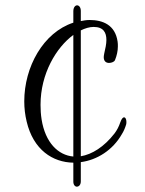

<svg xmlns="http://www.w3.org/2000/svg" viewBox="-20 -640 545 720"><path d="M268 60C276 60 283 53 283 40V-32C344 -40 403 -77 437 -137C444 -148 449 -160 453 -173C454 -176 454 -180 454 -183C454 -192 451 -200 445 -200C441 -200 436 -195 431 -181C426 -166 419 -152 409 -139C370 -89 325 -61 283 -54V-526C299 -534 316 -539 331 -539C368 -539 379 -518 379 -490C379 -475 375 -457 371 -440C370 -434 369 -430 369 -426C369 -409 379 -404 389 -404C399 -404 409 -409 411 -414C418 -431 422 -449 422 -466C422 -472 422 -478 421 -484C412 -547 365 -565 316 -565C304 -565 293 -563 283 -561V-599C283 -613 276 -620 269 -620C262 -620 255 -612 255 -598V-555C142 -518 71 -389 71 -260C71 -234 74 -209 80 -184C105 -78 178 -31 255 -30V41C255 54 262 60 268 60ZM255 -53C198 -58 150 -105 136 -192C133 -211 132 -229 132 -247C132 -364 191 -462 255 -509Z"/></svg>

Font: Style Script
Style: Regular
Weight: 400
Designer: Robert E. Leuschke
Foundry: Robert E. Leuschke
Version: Version 1.010